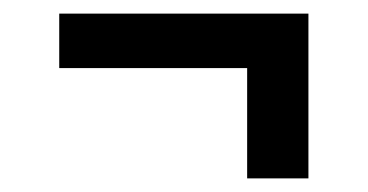

<svg xmlns="http://www.w3.org/2000/svg" viewBox="-20 -400 540 282"><path d="M343 -138V-300H67V-380H433V-138Z"/></svg>

Font: Iosevka Curly Slab Medium
Style: Regular
Weight: 500
Monospace: yes
Designer: Belleve Invis
Foundry: Belleve Invis
Version: Version 22.1.2; ttfautohint (v1.8.4)